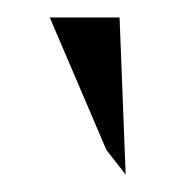

<svg xmlns="http://www.w3.org/2000/svg" viewBox="-20 -797 198 220"><path d="M37 -777 102 -625 124 -597 117 -777Z"/></svg>

Font: Charger Sport
Style: LitExt
Weight: 300
Designer: Jasper
Foundry: Cannot Into Space Fonts
Version: Version 1.1